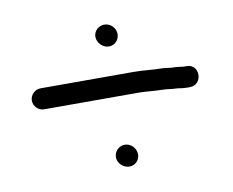

<svg xmlns="http://www.w3.org/2000/svg" viewBox="-55 -574 668 550"><g transform="rotate(-10 279.0 -299.5)"><path d="M246.5 -126.5C246.5 -108.3 263.1 -93.5 280.5 -93.5C297.2 -93.5 310.5 -106.8 310.5 -123.5C310.5 -140.7 296.4 -157.5 277.5 -157.5C260.5 -157.5 246.5 -143.5 246.5 -126.5ZM282.5 -442.5C300.1 -442.5 312.5 -457.5 312.5 -473.5C312.5 -491.4 297.4 -506.5 279.5 -506.5C263.5 -506.5 248.5 -494.1 248.5 -476.5C248.5 -459 264.4 -442.5 282.5 -442.5ZM482 -287.5H490C529.4 -287.5 531.2 -348.5 491 -348.5H484C476.4 -348.5 466.4 -351.5 449.4 -351.5C442.2 -351.5 430.6 -354.5 418 -354.5C395.2 -354.5 366.3 -358.5 339 -358.5H68C51.5 -358.5 37.5 -344.5 37.5 -328C37.5 -311.5 51.5 -297.5 68 -297.5H339C348 -297.5 357.1 -297.2 366.1 -296.5L394.1 -294.5C403.6 -293.9 411.5 -293.5 418 -293.5C427.5 -293.5 438.6 -290.5 452 -290.5C458.6 -290.5 467 -287.5 482 -287.5Z"/></g></svg>

Font: CiSf OpenHand
Style: Bd
Weight: 400
Foundry: Cannot Into Space Fonts
Version: Version 0.7892